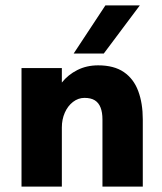

<svg xmlns="http://www.w3.org/2000/svg" viewBox="-20 -694 601 714"><path d="M60 0V-441H210V-387Q233 -416 267.5 -433.5Q302 -451 345 -451Q404 -451 440.5 -426Q477 -401 494 -355.5Q511 -310 511 -250V0H361V-250Q361 -276 354 -294Q347 -312 332.5 -321Q318 -330 294 -330Q271 -330 251.5 -315Q232 -300 221 -275Q210 -250 210 -220V0ZM254 -495 372 -674H500L366 -495Z"/></svg>

Font: Teachers
Style: Bold
Weight: 700
Designer: Alfredo Marco Pradil, Chank Diesel
Version: Version 1.001